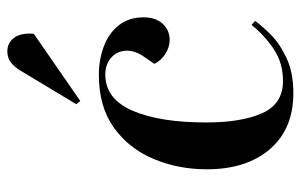

<svg xmlns="http://www.w3.org/2000/svg" viewBox="-172 -654 840 537"><g transform="rotate(-90 248.5 -386.0)"><path d="M307 -530Q350 -530 387 -516Q424 -502 446 -474Q468 -446 468 -405Q468 -371 450 -351.5Q432 -332 405 -332Q384 -332 365 -344.5Q346 -357 338 -375L358 -404Q377 -432 374.5 -457Q372 -482 353.5 -497Q335 -512 308 -512Q240 -512 207 -436Q174 -360 174 -230Q174 -131 200 -73Q226 -15 290 -15Q339 -15 377 -39.5Q415 -64 447 -103L458 -93Q446 -76 421 -50.5Q396 -25 355 -5.5Q314 14 256 14Q156 14 99.5 -51.5Q43 -117 43 -228Q43 -308 72 -377Q101 -446 159.5 -488Q218 -530 307 -530ZM320 -751Q330 -767 342.5 -776.5Q355 -786 373 -786Q396 -786 410.5 -767.5Q425 -749 422 -712L234 -582L225 -593Z"/></g></svg>

Font: Literata 72pt SemiBold
Style: Italic
Weight: 600
Italic angle: -2°
Designer: Latin by Veronika Burian and Jose Scaglione. Greek by Irene Vlachou. Cyrillic by Vera Evstafieva
Foundry: TypeTogether
Version: Version 3.002